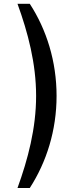

<svg xmlns="http://www.w3.org/2000/svg" viewBox="-20 -843 381 987"><path d="M270.8 -350C270.8 -527 219.4 -690.9 133.2 -823.3H70C123.6 -675.8 165.6 -516.5 165.6 -350C165.6 -183.5 123.6 -24.4 70 123.3H133.2C219.4 -10.2 270.8 -173 270.8 -350Z"/></svg>

Font: Abstante
Style: Regular
Weight: 500
Designer: Valerio Brotto (Silverblur_type)
Version: Version 1.000;Glyphs 3.1.2 (3151)